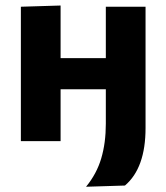

<svg xmlns="http://www.w3.org/2000/svg" viewBox="-20 -524 618 713"><path d="M57.5 0V-499L205 -503.5V-308H373V-499H520.5V-48.5Q520.5 100 444 165L299.5 169.5Q339 121.5 356 64Q373 6.5 373 -64.5V-192.5H205V0Z"/></svg>

Font: Heraclito
Style: Bold
Weight: 700
Designer: Kostas Bartsokas (font) & Cristiano Sobral (main changes)
Foundry: Kostas Bartsokas (font) & Cristiano Sobral (main changes)
Version: Version 1.00;July 8, 2020;FontCreator 13.0.0.2655 64-bit